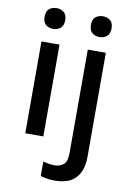

<svg xmlns="http://www.w3.org/2000/svg" viewBox="-104 -807 753 1110"><g transform="rotate(10 272.0 -252.0)"><path d="M189 -539V0H83V-539ZM137 -744Q161 -744 179 -730Q197 -716 197 -683Q197 -651 179 -636.5Q161 -622 137 -622Q111 -622 93.5 -636.5Q76 -651 76 -683Q76 -716 93.5 -730Q111 -744 137 -744ZM298 240Q273 240 251.5 236.5Q230 233 214 228V143Q230 147 246 150Q262 153 282 153Q313 153 334 135.5Q355 118 355 69V-539H461V74Q461 124 444 161.5Q427 199 391.5 219.5Q356 240 298 240ZM348 -683Q348 -716 365.5 -730Q383 -744 409 -744Q433 -744 451 -730Q469 -716 469 -683Q469 -651 451 -636.5Q433 -622 409 -622Q383 -622 365.5 -636.5Q348 -651 348 -683Z"/></g></svg>

Font: Noto Sans Thai Medium
Style: Regular
Weight: 500
Designer: Monotype Design Team
Foundry: Monotype Imaging Inc.
Version: Version 2.001